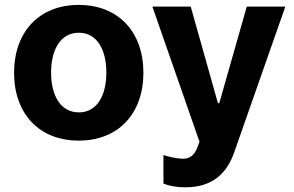

<svg xmlns="http://www.w3.org/2000/svg" viewBox="-20 -573 1221 797"><path d="M306.8 10.7C472.3 10.7 575.3 -102.6 575.3 -270.6C575.3 -439.6 472.3 -552.6 306.8 -552.6C141.3 -552.6 38.4 -439.6 38.4 -270.6C38.4 -102.6 141.3 10.7 306.8 10.7ZM192.1 -271.7C192.1 -366.8 231.2 -437.1 307.5 -437.1C382.5 -437.1 421.5 -366.8 421.5 -271.7C421.5 -176.5 382.5 -106.5 307.5 -106.5C231.2 -106.5 192.1 -176.5 192.1 -271.7ZM612.6 -545.5 808.2 15.6 799.4 38.7C786.2 73.2 766.7 85.6 740.4 85.9C725.5 85.9 691.4 82 658.4 70.3V188.9C680 198.2 710.9 204.5 749.3 204.5C861.9 204.5 921.5 147 952.4 58.9L1164.4 -545.5H1004.3L890.3 -144.9H884.6L771.7 -545.5Z"/></svg>

Font: Magic Ui Pro
Style: Bold
Weight: 700
Designer: Stefan Endress, Andreas Faust
Version: Version 1.000;FEAKit 1.0